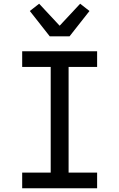

<svg xmlns="http://www.w3.org/2000/svg" viewBox="-20 -1010 640 1030"><path d="M99 0V-84H252V-651H99V-735H501V-651H348V-84H501V0ZM247 -815 140 -951 190 -990 300 -872 410 -990 460 -951 353 -815Z"/></svg>

Font: Iosevka Fixed Curly Md Ex
Style: Regular
Weight: 500
Width: 7
Monospace: yes
Designer: Belleve Invis
Foundry: Belleve Invis
Version: Version 30.1.2